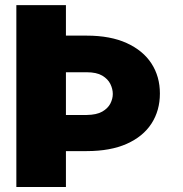

<svg xmlns="http://www.w3.org/2000/svg" viewBox="-20 -748 732 768"><path d="M45.4 -727.5H243.7V0H45.4ZM137.2 -605.5H326.7Q421.4 -605.5 486.8 -575.7Q552.2 -545.9 585.9 -493.9Q619.6 -441.9 619.6 -374Q619.6 -305.7 585.9 -253.7Q552.2 -201.7 486.8 -172.6Q421.4 -143.6 326.7 -143.6H137.2V-288.1H326.7Q366.2 -288.6 388.9 -301.5Q411.6 -314.5 421.4 -333.7Q431.2 -353 431.2 -372.1Q431.2 -392.1 421.4 -412.1Q411.6 -432.1 388.9 -445.6Q366.2 -459 326.7 -459H137.2Z"/></svg>

Font: Inter 20pt Black
Style: Regular
Weight: 900
Version: Version 4.001;git-66647c0bb